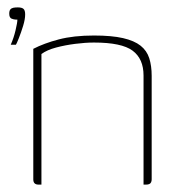

<svg xmlns="http://www.w3.org/2000/svg" viewBox="-20 -499 480 519"><path d="M9 -378Q17 -396 22 -417Q27 -438 27 -446Q27 -446 26 -446Q25 -446 23 -446Q18 -446 11.5 -448.5Q5 -451 5 -462Q5 -470 8 -473.5Q11 -477 16 -478Q21 -479 28 -479Q39 -479 43.5 -475Q48 -471 48 -460Q48 -447 42.5 -429Q37 -411 31 -396Q25 -381 23 -378ZM84 0Q70 0 70 -14V-367Q99 -382 139 -392.5Q179 -403 234 -403Q282 -403 312.5 -396Q343 -389 360 -375.5Q377 -362 383.5 -341.5Q390 -321 390 -294V-14Q390 -10 388.5 -6.5Q387 -3 383.5 -1.5Q380 0 375 0H368V-295Q368 -340 338.5 -362Q309 -384 234 -384Q211 -384 183.5 -380.5Q156 -377 131.5 -370.5Q107 -364 92 -353V0Z"/></svg>

Font: Genos Thin Thin
Style: Regular
Weight: 250
Version: Version 1.010